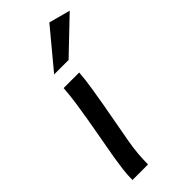

<svg xmlns="http://www.w3.org/2000/svg" viewBox="-240 -798 846 846"><g transform="rotate(-45 183.5 -375.0)"><path d="M35 0Q35 -31 39 -63Q43 -95 48 -126L84 -328Q92 -375 98 -417Q104 -459 107 -501H204Q201 -458 193 -409.5Q185 -361 179 -326L144 -133Q138 -99 135 -66Q132 -33 132 0ZM120 -573 267 -750 367 -723 210 -573Z"/></g></svg>

Font: Livvic Medium
Style: Italic
Weight: 500
Italic angle: -10°
Designer: Jacques Le Bailly, Baron von Fonthausen
Version: Version 1.001; ttfautohint (v1.8.2)